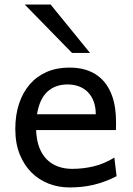

<svg xmlns="http://www.w3.org/2000/svg" viewBox="-20 -801 575 833"><path d="M136.7 -236.8Q138.2 -193.8 150.1 -162.1Q162.1 -130.4 182.9 -109.6Q203.6 -88.9 231.7 -78.6Q259.8 -68.4 293 -68.4Q340.3 -68.4 385.7 -79.1Q431.2 -89.8 476.1 -117.2L485.8 -36.6Q460 -23.4 435.1 -14.2Q410.2 -4.9 385.3 1Q360.4 6.8 334.7 9.5Q309.1 12.2 280.8 12.2Q233.9 12.2 191.4 -4.2Q148.9 -20.5 116.7 -52.5Q84.5 -84.5 65.4 -131.8Q46.4 -179.2 46.4 -241.7Q46.4 -302.2 62.7 -351.3Q79.1 -400.4 109.4 -435.3Q139.6 -470.2 183.1 -489Q226.6 -507.8 280.8 -507.8Q320.8 -507.8 351.6 -498.3Q382.3 -488.8 404.8 -471.9Q427.2 -455.1 442.4 -432.6Q457.5 -410.2 466.6 -384.3Q475.6 -358.4 479.5 -330.3Q483.4 -302.2 483.4 -274.9V-255.9Q483.4 -243.7 482.9 -236.8ZM273.4 -434.6Q219.7 -434.6 185.5 -403.1Q151.4 -371.6 140.6 -305.2H395.5Q395.5 -336.4 386.5 -360.6Q377.4 -384.8 361.1 -401.4Q344.7 -418 322.3 -426.3Q299.8 -434.6 273.4 -434.6ZM199.7 -781.2 370.6 -571.3H292.5L87.4 -781.2Z"/></svg>

Font: Andika APac
Style: Regular
Weight: 400
Designer: Victor Gaultney, Annie Olsen, Julie Remington, Don Collingsworth, Eric Hays, Becca Hirsbrunner
Foundry: SIL International
Version: Version 5.000